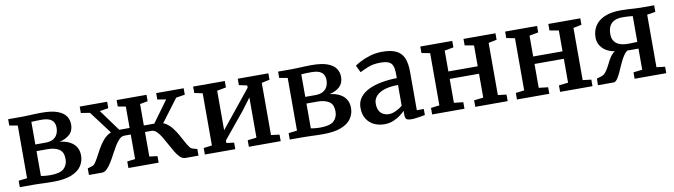

<svg xmlns="http://www.w3.org/2000/svg" viewBox="-33 -1053 5430 1547"><g transform="rotate(-10 2682.5 -279.0)"><path d="M308.5 4Q284 4 253.8 3Q223.5 2 195.5 1Q167.5 0 149.5 0H38V-52.5L108 -61V-492L40.5 -503.5V-555.5H157Q174 -555.5 201 -556.8Q228 -558 257.8 -559.2Q287.5 -560.5 312.5 -560.5Q396.5 -560.5 444.5 -542.5Q492.5 -524.5 512.8 -494Q533 -463.5 533 -426Q533 -374.5 501 -345.2Q469 -316 417.5 -304.5Q463.5 -300 497.5 -282.8Q531.5 -265.5 550 -236.2Q568.5 -207 568.5 -165.5Q568.5 -119 543 -80.5Q517.5 -42 460.8 -19Q404 4 308.5 4ZM298.5 -52.5Q377 -52.5 408.8 -81.5Q440.5 -110.5 440.5 -159.5Q440.5 -217.5 405 -240Q369.5 -262.5 313.5 -262.5H221V-59.5Q228.5 -58 240.8 -56.2Q253 -54.5 268 -53.5Q283 -52.5 298.5 -52.5ZM221 -317H303Q343.5 -317 367.8 -331.5Q392 -346 402.5 -369.5Q413 -393 413 -420Q413 -445 403.2 -464Q393.5 -483 369.2 -493.8Q345 -504.5 300.5 -504.5Q280.5 -504.5 260 -503.8Q239.5 -503 221 -502Z M603.5 0V-54L641 -65Q654.5 -68.5 667.8 -87.2Q681 -106 695.2 -133.2Q709.5 -160.5 726.2 -190.5Q743 -220.5 763.8 -247.5Q784.5 -274.5 810 -292.2Q835.5 -310 867.5 -312.5L872 -261.5L699 -491.5L626 -503V-555.5H850.5V-503L779.5 -491.5L907.5 -316H992V-491.5L928 -503V-555.5H1172.5V-503L1108.5 -491.5V-316H1194L1322 -491.5L1251.5 -503V-555.5H1476.5V-503L1404 -491.5L1231 -261.5L1235.5 -312.5Q1267 -310 1292.5 -292.2Q1318 -274.5 1338.8 -247.5Q1359.5 -220.5 1376.5 -190.5Q1393.5 -160.5 1408 -133.2Q1422.5 -106 1435.8 -87.2Q1449 -68.5 1462 -65L1500 -54V0H1392.5Q1370 0 1350.2 -19Q1330.5 -38 1312.5 -67.8Q1294.5 -97.5 1276.8 -131.2Q1259 -165 1241 -194.8Q1223 -224.5 1203.8 -243.5Q1184.5 -262.5 1162.5 -262.5H1108.5V-62L1174 -53.5V0H926.5V-53.5L992 -62V-262.5H939.5Q917.5 -262.5 898 -243.5Q878.5 -224.5 860.5 -194.8Q842.5 -165 825 -131.2Q807.5 -97.5 789.2 -67.8Q771 -38 751.5 -19Q732 0 709.5 0Z M1552 0V-53.5L1620.5 -62V-489L1554 -503V-555.5H1813V-503L1739 -489V-166L1807 -250L1985 -470.5V-489L1919 -503V-555.5H2169.5V-503L2104 -489V-62L2172.5 -53.5V0H1912V-53.5L1985 -62V-390.5L1913.5 -295L1739 -82.5V-61L1801 -53.5V0Z M2517 4Q2492.5 4 2462.2 3Q2432 2 2404 1Q2376 0 2358 0H2246.5V-52.5L2316.5 -61V-492L2249 -503.5V-555.5H2365.5Q2382.5 -555.5 2409.5 -556.8Q2436.5 -558 2466.2 -559.2Q2496 -560.5 2521 -560.5Q2605 -560.5 2653 -542.5Q2701 -524.5 2721.2 -494Q2741.5 -463.5 2741.5 -426Q2741.5 -374.5 2709.5 -345.2Q2677.5 -316 2626 -304.5Q2672 -300 2706 -282.8Q2740 -265.5 2758.5 -236.2Q2777 -207 2777 -165.5Q2777 -119 2751.5 -80.5Q2726 -42 2669.2 -19Q2612.5 4 2517 4ZM2507 -52.5Q2585.5 -52.5 2617.2 -81.5Q2649 -110.5 2649 -159.5Q2649 -217.5 2613.5 -240Q2578 -262.5 2522 -262.5H2429.5V-59.5Q2437 -58 2449.2 -56.2Q2461.5 -54.5 2476.5 -53.5Q2491.5 -52.5 2507 -52.5ZM2429.5 -317H2511.5Q2552 -317 2576.2 -331.5Q2600.5 -346 2611 -369.5Q2621.5 -393 2621.5 -420Q2621.5 -445 2611.8 -464Q2602 -483 2577.8 -493.8Q2553.5 -504.5 2509 -504.5Q2489 -504.5 2468.5 -503.8Q2448 -503 2429.5 -502Z M3020 11Q2975 11 2936.8 -7Q2898.5 -25 2875.2 -61.5Q2852 -98 2852 -152.5Q2852 -201.5 2878.8 -236.5Q2905.5 -271.5 2951.5 -293.5Q2997.5 -315.5 3057 -326.2Q3116.5 -337 3182 -338V-369.5Q3182 -412 3173 -437Q3164 -462 3140.2 -472.8Q3116.5 -483.5 3072 -483.5Q3014 -483.5 2970.5 -465.8Q2927 -448 2903 -435.5L2875 -493Q2885.5 -502 2919.2 -520Q2953 -538 3000.8 -552.8Q3048.5 -567.5 3102.5 -567.5Q3175 -567.5 3217.2 -546.5Q3259.5 -525.5 3277.8 -481.8Q3296 -438 3296 -368.5V-55H3353V-6Q3342 -3.5 3322.5 0Q3303 3.5 3281.2 6.2Q3259.5 9 3241.5 9Q3212 9 3201 0.2Q3190 -8.5 3190 -38.5V-68.5Q3177.5 -55 3153.2 -36.2Q3129 -17.5 3095.2 -3.2Q3061.5 11 3020 11ZM3071.5 -63Q3096.5 -63 3127.8 -77.5Q3159 -92 3182 -112.5V-281.5Q3112 -281.5 3067 -265.8Q3022 -250 3000.5 -224Q2979 -198 2979 -165Q2979 -129.5 2991 -107Q3003 -84.5 3024 -73.8Q3045 -63 3071.5 -63Z M3411.5 0V-53.5L3481.5 -62V-489L3412.5 -502.5V-555.5H3674V-502.5L3600.5 -489V-318.5H3840.5V-489L3766 -502.5V-555.5H4027.5V-502.5L3960 -489V-62L4029.5 -53.5V0H3764.5V-53.5L3840.5 -62V-257.5H3600.5V-62L3676 -53.5V0Z M4105.5 0V-53.5L4175.5 -62V-489L4106.5 -502.5V-555.5H4368V-502.5L4294.5 -489V-318.5H4534.5V-489L4460 -502.5V-555.5H4721.5V-502.5L4654 -489V-62L4723.5 -53.5V0H4458.5V-53.5L4534.5 -62V-257.5H4294.5V-62L4370 -53.5V0Z M4768 0 4769 -54 4807.5 -65.5Q4829 -72.5 4844.5 -92.2Q4860 -112 4872.8 -137.8Q4885.5 -163.5 4899.5 -189Q4913.5 -214.5 4932.5 -233Q4951.5 -251.5 4979.5 -256.5V-243.5Q4932.5 -244.5 4895.2 -262.2Q4858 -280 4836.8 -310.8Q4815.5 -341.5 4815.5 -381.5Q4815.5 -434.5 4841.5 -475.5Q4867.5 -516.5 4920.2 -539.5Q4973 -562.5 5052.5 -562.5Q5082 -562.5 5112.5 -560.8Q5143 -559 5170 -557.2Q5197 -555.5 5215 -555.5H5326V-502L5257.5 -490.5V-61L5327 -52.5V0H5068V-52.5L5141 -61V-234H5050.5Q5031.5 -221.5 5015 -195.2Q4998.5 -169 4984.2 -137Q4970 -105 4956.5 -75Q4943 -45 4929.2 -24.2Q4915.5 -3.5 4901 0ZM5062.5 -286.5Q5075 -286.5 5090 -286.8Q5105 -287 5119 -287.8Q5133 -288.5 5141 -289V-499.5Q5132.5 -501 5117.2 -502.2Q5102 -503.5 5085.5 -504Q5069 -504.5 5056 -504.5Q5017.5 -504.5 4991.2 -492Q4965 -479.5 4951.2 -453.8Q4937.5 -428 4937.5 -388Q4937.5 -350.5 4954.5 -328Q4971.5 -305.5 5000 -296Q5028.5 -286.5 5062.5 -286.5Z"/></g></svg>

Font: Merriweather SemiBold
Style: Regular
Weight: 600
Version: Version 2.100